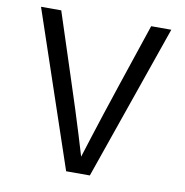

<svg xmlns="http://www.w3.org/2000/svg" viewBox="-77 -747 791 821"><g transform="rotate(10 318.5 -337.0)"><path d="M601.3 -674 366.4 0H263.5L35.6 -674H123.4L210.7 -406.6Q261.9 -250.8 288.9 -161.7Q315.8 -72.6 315.8 -72.6Q315.8 -72.6 344 -161.7Q372.2 -250.8 424.2 -406.6L513.9 -674Z"/></g></svg>

Font: Hind Variable Light
Style: Regular
Weight: 300
Designer: Manushi Parikh, Satya Rajpurohit
Foundry: Indian Type Foundry
Version: Version 3.000